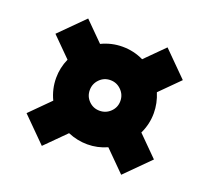

<svg xmlns="http://www.w3.org/2000/svg" viewBox="-116 -787 1006 939"><g transform="rotate(20 387.5 -317.5)"><path d="M625 -214 728 -111 603 14 498 -91Q449 -69 396 -69Q344 -69 294 -90L190 14L65 -111L167 -213Q142 -265 142 -323Q142 -376 164 -425L65 -524L190 -649L287 -552Q339 -577 396 -577Q454 -577 506 -552L603 -649L728 -524L629 -425Q650 -375 650 -323Q650 -266 625 -214ZM476 -323Q476 -356 452.5 -379.5Q429 -403 396 -403Q363 -403 340 -379.5Q317 -356 317 -323Q317 -290 340 -267Q363 -244 396 -244Q429 -244 452.5 -267Q476 -290 476 -323Z"/></g></svg>

Font: TypoPRO Montserrat
Style: Italic
Weight: 900
Italic angle: -11.3°
Designer: Julieta Ulanovsky
Foundry: Julieta Ulanovsky
Version: Version 6.001